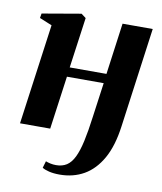

<svg xmlns="http://www.w3.org/2000/svg" viewBox="-81 -590 715 849"><g transform="rotate(10 276.0 -165.0)"><path d="M477 -66Q465 24.5 432.8 81.5Q400.5 138.5 352.5 165.8Q304.5 193 244 193Q216.5 193 196 188Q175.5 183 165.5 176L174.5 145.5Q183 149 195.5 151.8Q208 154.5 221 154.5Q249 154.5 268.8 141.8Q288.5 129 302.2 100.8Q316 72.5 326 27Q336 -18.5 344.5 -83.5L366 -239H201L168 0H32.5L94.5 -451L38.5 -474L42 -494.5L216.5 -524.5L237.5 -508.5L206 -281.5H371L402.5 -512.5H538Z"/></g></svg>

Font: Merriweather 120pt
Style: Bold Italic
Weight: 700
Italic angle: -7.8°
Version: Version 2.101